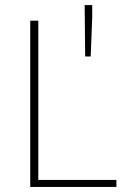

<svg xmlns="http://www.w3.org/2000/svg" viewBox="-20 -742 500 762"><path d="M100 0V-660H132V-28H442V0ZM318 -518 316 -722H346V-674L340 -518Z"/></svg>

Font: Source Sans 3 Variable
Style: Regular
Weight: 200
Designer: Paul D. Hunt
Foundry: Adobe Systems Incorporated
Version: Version 3.026